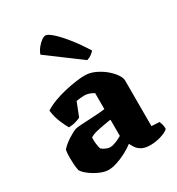

<svg xmlns="http://www.w3.org/2000/svg" viewBox="-187 -909 949 1029"><g transform="rotate(-30 287.0 -394.0)"><path d="M185 3Q160 3 130.5 -10Q101 -23 76.5 -41.5Q52 -60 42 -77Q38 -95 36.5 -117.5Q35 -140 35 -157Q35 -173 36 -185.5Q37 -198 39 -206Q48 -217 62 -228.5Q76 -240 91.5 -250Q107 -260 120.5 -267Q134 -274 141 -276Q151 -279 175.5 -280.5Q200 -282 223 -283Q241 -284 257 -285Q273 -286 287 -287Q301 -288 311 -289Q321 -290 326 -291V-390Q307 -401 293.5 -404.5Q280 -408 270 -408Q261 -408 244.5 -406.5Q228 -405 219 -403L186 -319Q179 -315 159 -308.5Q139 -302 113 -301Q103 -317 87.5 -353Q72 -389 67 -431Q93 -448 127.5 -461Q162 -474 199 -482.5Q236 -491 269 -495.5Q302 -500 323 -500Q355 -500 386 -486Q417 -472 442.5 -451Q468 -430 483.5 -407.5Q499 -385 499 -368V-86L548 -83Q551 -76 554.5 -63.5Q558 -51 558 -35Q547 -24 527 -16Q507 -8 485 -4Q463 0 446 0Q412 0 392.5 -10.5Q373 -21 363 -36Q353 -51 347 -64Q325 -47 295.5 -31.5Q266 -16 236.5 -6.5Q207 3 185 3ZM252 -98Q261 -98 274.5 -102Q288 -106 302 -112.5Q316 -119 326 -125V-225Q316 -225 306 -222.5Q296 -220 280 -218Q256 -214 233 -208.5Q210 -203 193 -192Q192 -176 194 -155.5Q196 -135 201 -120Q212 -110 227 -104Q242 -98 252 -98ZM378 -564 175 -715Q182 -735 195.5 -752Q209 -769 224 -780Q239 -791 250 -791Q263 -791 290.5 -767Q318 -743 353.5 -699Q389 -655 426 -596Q421 -589 408 -579Q395 -569 378 -564Z"/></g></svg>

Font: Texturina Medium 12pt Black
Style: Regular
Weight: 900
Version: Version 1.002